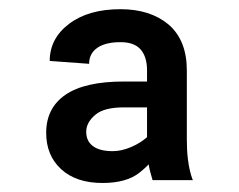

<svg xmlns="http://www.w3.org/2000/svg" viewBox="-20 -742 527 424"><path d="M304.7 -420.4V-586.4Q304.7 -616.7 290.5 -632.8Q276.4 -648.9 246.1 -648.9Q213.4 -648.9 195.3 -636.7Q176.8 -624 176.8 -601.1L89.8 -607.4Q89.8 -657.2 132.8 -689.5Q175.3 -721.7 246.1 -721.7Q311.5 -721.7 352.1 -688Q392.6 -653.3 392.6 -586.4V-433.1Q392.6 -409.2 395 -390.1Q398.4 -362.8 405.8 -344.2H316.9Q310.1 -366.2 308.1 -380.4Q304.7 -398.9 304.7 -420.4ZM253.9 -562H326.7V-504.9H253.9Q210 -504.9 190.9 -488.8Q170.4 -471.7 170.4 -451.2Q170.4 -430.7 184.6 -419.9Q199.2 -408.2 229 -408.2Q248.5 -408.2 270 -417.5Q290.5 -426.3 305.2 -439.5Q319.8 -452.1 319.8 -464.4L328.1 -406.7Q317.4 -383.8 287.6 -360.4Q258.8 -337.9 206.5 -337.9Q147.9 -337.9 114.7 -368.7Q82 -398.9 82 -448.7Q82 -503.4 124.5 -532.7Q167 -562 253.9 -562Z"/></svg>

Font: My Font
Style: Bold
Weight: 500
Designer: Rasmus Andersson
Foundry: rsms
Version: Version 0.001